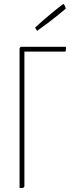

<svg xmlns="http://www.w3.org/2000/svg" viewBox="-20 -932 367 952"><path d="M164 -779C240 -832 306 -889 306 -889C306 -889 301 -912 293 -912C293 -912 220 -857 154 -795L164 -779ZM77 0H91C101 0 101 -10 101 -10V-676H302C307 -676 307 -680 307 -700H87C77 -700 77 -690 77 -690Z"/></svg>

Font: Yanone Kaffeesatz Extra Light
Style: Regular
Weight: 200
Designer: Yanone (Cyrillic: Daniel Pouzeot & Huerta Tipografica)
Foundry: Yanone
Version: Version 1.100;PS 001.100;hotconv 1.0.70;makeotf.lib2.5.58329